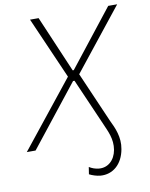

<svg xmlns="http://www.w3.org/2000/svg" viewBox="-122 -770 810 1035"><g transform="rotate(-10 283.0 -252.5)"><path d="M445 -88 325 -364 324 -363 592 -700H543L300 -391H294L162 -700H115L263 -362L-26 0H22L286 -334H294L408 -73C424 -35 449 11 439 70C429 126 390 160 341 155C322 153 305 147 289 137L283 176C300 185 323 192 342 194C411 200 465 153 479 73C491 9 466 -45 445 -88Z"/></g></svg>

Font: Fixel Text 20240404 ExtraLight
Style: Italic
Weight: 200
Width: 4
Italic angle: -10°
Designer: AlfaBravo + MacPaw
Foundry: Kyrylo Tkachov, Marchela Mozhyna, Serhii Makarenko, Maria Weinstein, Zakhar Kryvoshyya
Version: Version 1.211;Glyphs 3.2 (3225)